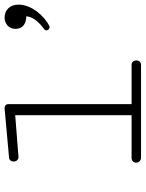

<svg xmlns="http://www.w3.org/2000/svg" viewBox="78 -694 617 812"><g transform="rotate(-90 386.0 -288.5)"><path d="M717.3 -577.1C694.3 -577.1 669.4 -562 669.4 -530.8C669.4 -499 693.4 -485.4 722.2 -485.4C722.2 -455.1 689.9 -425.3 668.9 -410.2C665 -407.2 663.1 -403.3 663.1 -399.9C663.1 -393.1 669.9 -386.7 676.8 -386.7C678.2 -386.7 680.2 -386.7 681.6 -387.7C721.7 -407.7 772 -461.4 772 -518.1C772 -557.1 746.6 -577.1 717.3 -577.1ZM351.1 -561.5C351.1 -571.3 343.8 -577.1 333.5 -577.1C331.1 -577.1 329.6 -576.7 328.1 -576.7L124 -558.1C113.3 -556.6 108.4 -547.9 108.4 -538.6C108.4 -528.3 115.2 -518.1 128.4 -518.1C129.4 -518.1 130.4 -518.6 131.8 -518.6L304.2 -532.2V-40H124C110.4 -40 103.5 -30.3 103.5 -20.5C103.5 -10.3 110.8 0 126 0H516.6C529.8 0 536.1 -9.8 536.1 -20C536.1 -29.8 529.8 -40 517.1 -40H351.1Z"/></g></svg>

Font: Cutive Mono
Style: Regular
Weight: 400
Monospace: yes
Designer: Vernon Adams
Foundry: Vernon Adams
Version: Version 1.002